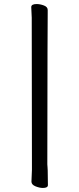

<svg xmlns="http://www.w3.org/2000/svg" viewBox="-20 -806 391 945"><path d="M190.9 119.1Q174.8 119.1 154.8 111.1Q134.8 103 134.8 87.9L137.2 28.8L136.2 -719.2Q134.3 -751.5 133.8 -771Q133.8 -786.1 160.2 -786.1Q177.2 -786.1 196 -779.1Q214.8 -772 214.8 -756.8V-741.2Q213.9 -731.4 212.9 2.9Q213.9 7.8 213.9 16.4Q213.9 24.9 214.8 33.2L215.8 105Q215.8 119.1 190.9 119.1Z"/></svg>

Font: LXGW WenKai Screen R
Style: Regular
Weight: 400
Designer: Fontworks Inc.
Version: Version 1.235;May 31, 2022